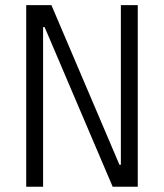

<svg xmlns="http://www.w3.org/2000/svg" viewBox="-20 -713 626 733"><path d="M410.2 0H505.9V-693.4H441.4V-84H436L176.3 -693.4H80.1V0H144.5V-609.4H150.4Z"/></svg>

Font: Cascadia Mono Light
Style: Regular
Weight: 300
Monospace: yes
Designer: Aaron Bell
Foundry: Saja Typeworks
Version: Version 2404.023